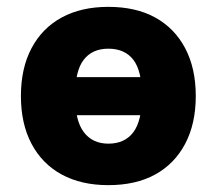

<svg xmlns="http://www.w3.org/2000/svg" viewBox="-20 -529 632 560"><path d="M296 11Q217 11 160 -20Q103 -51 72 -109.5Q41 -168 41 -249Q41 -330 72 -388.5Q103 -447 160 -478Q217 -509 296 -509Q376 -509 432.5 -478Q489 -447 520 -388.5Q551 -330 551 -249Q551 -168 520 -109.5Q489 -51 432.5 -20Q376 11 296 11ZM296 -110Q344 -110 369 -143.5Q394 -177 394 -249Q394 -322 369 -354.5Q344 -387 296 -387Q249 -387 224 -354.5Q199 -322 199 -249Q199 -177 224.5 -143.5Q250 -110 296 -110ZM150 -193V-304H443V-193Z"/></svg>

Font: Nunito Sans 10pt SemiCondensed Black
Style: Regular
Weight: 900
Width: 4
Designer: Vernon Adams
Foundry: Vernon Adams
Version: Version 3.101;gftools[0.9.27]